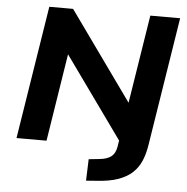

<svg xmlns="http://www.w3.org/2000/svg" viewBox="-59 -763 988 1013"><g transform="rotate(5 435.0 -256.5)"><path d="M434 192 438 78 495 72Q535 68 556.5 51.5Q578 35 584 -1L594 -64L613 -1L269 -481H284L208 0H49L161 -705H287L634 -220H619L696 -705H854L746 -25Q739 21 723.5 58.5Q708 96 679 123.5Q650 151 603.5 167.5Q557 184 487 188Z"/></g></svg>

Font: Nunito Sans 10pt SemiExpanded ExtraBold
Style: Italic
Weight: 800
Width: 6
Italic angle: -9°
Designer: Vernon Adams
Foundry: Vernon Adams
Version: Version 3.101;gftools[0.9.27]